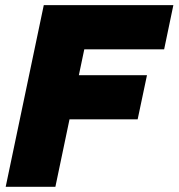

<svg xmlns="http://www.w3.org/2000/svg" viewBox="-20 -723 691 743"><path d="M2 0 149.4 -703.1H650.9L615.2 -532.2H306.2L285.2 -432.1H548.8L512.7 -261.2H249L194.3 0Z"/></svg>

Font: Schibsted Grotesk Black
Style: Italic
Weight: 900
Italic angle: -12°
Designer: Bakken & Baeck AS, Henrik Kongsvoll
Foundry: Schibsted ASA
Version: Version 1.100;gftools[0.9.25]